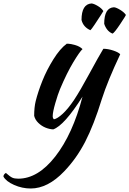

<svg xmlns="http://www.w3.org/2000/svg" viewBox="-114 -726 746 1107"><path d="M473.1 -154.8Q427.2 -5.9 377.4 90.8Q327.6 187.5 255.9 262.2Q161.6 360.8 63 360.8Q13.7 360.8 -32.7 340.3Q-79.1 319.8 -94.2 292Q-94.2 279.8 -80.1 271Q-56.6 292 -43.7 298.1Q-30.8 304.2 -8.8 304.2Q105 304.2 205.1 175.8Q305.2 47.4 361.8 -168.9Q256.8 -2.9 192.9 20Q170.9 19 148.2 9.8Q125.5 0.5 106.9 -17.6Q88.4 -35.6 83 -58.1Q83 -107.4 91.8 -143.1Q105.5 -197.8 130.4 -260Q155.3 -322.3 193.6 -383.8Q231.9 -445.3 271 -474.1Q292 -474.1 319.1 -466.3Q346.2 -458.5 361.8 -442.9Q345.7 -428.7 308.6 -367.2Q271.5 -305.7 231.9 -211.9Q219.7 -182.6 204.8 -131.1Q189.9 -79.6 189.9 -56.2Q189.9 -44.9 196.8 -38.1Q216.3 -41.5 247.1 -69.6Q277.8 -97.7 313 -149.9Q347.7 -202.1 401.1 -301Q454.6 -399.9 481.9 -444.8Q508.3 -444.8 539.1 -434.6Q569.8 -424.3 579.1 -413.1Q506.8 -259.8 473.1 -154.8ZM356 -610.8Q356 -702.6 414.1 -706.1Q428.2 -704.6 450.4 -691.2Q472.7 -677.7 481.9 -662.1Q481.9 -661.6 466.1 -636.7Q450.2 -611.8 431.6 -584.2Q413.1 -556.6 407.2 -551.8Q366.2 -569.8 356 -610.8ZM486.8 -588.9Q486.8 -681.6 543 -684.1Q556.2 -683.1 578.6 -669.4Q601.1 -655.8 611.8 -640.1Q611.8 -636.2 579.1 -587.2Q546.4 -538.1 535.2 -532.2Q517.1 -539.1 504.9 -554.4Q492.7 -569.8 486.8 -588.9Z"/></svg>

Font: Kaushan Script
Style: Regular
Weight: 400
Designer: Pablo Impallari
Foundry: Pablo Impallari
Version: Version 1.002